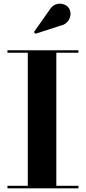

<svg xmlns="http://www.w3.org/2000/svg" viewBox="-20 -1023 466 1043"><path d="M310 -884C358 -894 375.5 -947 354 -979C336 -1007 279 -1018 250 -970.5L164.5 -849L172 -839.5ZM20.5 -13.5V0H406V-13.5H286V-736.5H406V-750H20.5V-736.5H131V-13.5Z"/></svg>

Font: Bodoni* 16pt
Style: Bold
Weight: 700
Version: Version 2.3